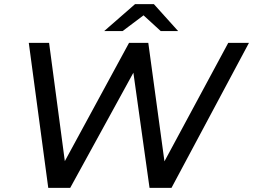

<svg xmlns="http://www.w3.org/2000/svg" viewBox="-20 -907 1222 927"><path d="M1182 -700 808 0H702L624 -556L319 0H213L119 -700H217L293 -129L603 -700H696L774 -128L1082 -700ZM756 -757 673 -833 572 -757H483L632 -887H723L840 -757Z"/></svg>

Font: Idrija
Style: Italic
Weight: 500
Italic angle: -11.3°
Designer: Julieta Ulanovsky
Foundry: Julieta Ulanovsky
Version: Version 7.200